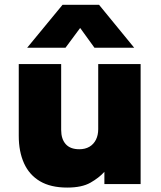

<svg xmlns="http://www.w3.org/2000/svg" viewBox="-20 -790 689 824"><path d="M268.5 15Q197.5 15 151.5 -12.2Q105.5 -39.5 83 -89.5Q60.5 -139.5 60.5 -207V-515H242.5V-232.5Q242.5 -193.5 262 -171.5Q281.5 -149.5 320.5 -149.5Q345.5 -149.5 363.8 -160.2Q382 -171 391.8 -190.5Q401.5 -210 401.5 -235.5V-515H583.5V0H428V-52.5Q405 -27 368.2 -6Q331.5 15 268.5 15ZM96.5 -585 248.5 -769.5H405L556 -585H385.5L324 -670L261 -585Z"/></svg>

Font: Geologica Thin Roman ExtraBold
Style: Regular
Weight: 800
Version: Version 1.010;gftools[0.9.28]